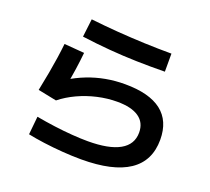

<svg xmlns="http://www.w3.org/2000/svg" viewBox="-135 -949 1271 1162"><g transform="rotate(20 500.0 -368.0)"><path d="M495.3 41.7Q439.7 41.7 375.8 37Q312 32.3 252.5 24.3Q193 16.3 147.7 6.7L159.3 -110.3Q218 -99.6 278.2 -91.6Q338.3 -83.6 394.2 -79.5Q450 -75.3 495.3 -75.3Q631.4 -75.3 700.9 -114.5Q770.4 -153.7 770.4 -230.3Q770.4 -294.4 722.5 -327.7Q674.7 -361 582.7 -361Q520 -361 455.8 -346.4Q391.6 -331.7 334 -304.9Q276.3 -278 230.6 -241.4L110.7 -265.7Q124 -331 133.9 -385Q143.7 -439 150.7 -486.7Q157.7 -534.3 162.7 -580.4L292.3 -570Q287 -517 279 -461.5Q271 -406 259.6 -349.6L241.3 -378Q295 -411.3 351.3 -433.1Q407.6 -455 467.1 -466Q526.7 -477 590.7 -477Q747 -477 826.2 -415.7Q905.3 -354.3 905.3 -233.3Q905.3 -96.3 802.5 -27.3Q699.7 41.7 495.3 41.7ZM790.6 -630.4Q695.3 -629 607.3 -631.4Q519.3 -633.7 432.3 -640.9Q345.3 -648 252.4 -660.4L266.3 -776.7Q351.7 -767 440 -760.3Q528.3 -753.7 616.5 -750.2Q704.6 -746.7 790.6 -746.7Z"/></g></svg>

Font: M PLUS 1 Thin
Style: Regular
Weight: 100
Designer: Coji Morishita
Foundry: UNDERFOREST DESIGN
Version: Version 1.001